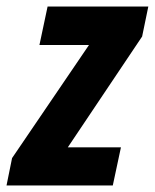

<svg xmlns="http://www.w3.org/2000/svg" viewBox="-60 -569 475 589"><path d="M-40 0 -23 -84 213 -431H61L86 -549H395L376 -457L148 -117H311L286 0Z"/></svg>

Font: Noto Sans ExtraCondensed ExtraBold
Style: Italic
Weight: 800
Width: 2
Italic angle: -12°
Designer: Monotype Design Team
Foundry: Monotype Imaging Inc.
Version: Version 2.013; ttfautohint (v1.8.4.7-5d5b)